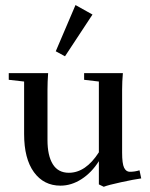

<svg xmlns="http://www.w3.org/2000/svg" viewBox="-20 -714 585 750"><path d="M233.9 -494.1 197.8 -513.7 274.9 -694.3 341.3 -657.2ZM216.3 11.2Q150.9 11.2 112.5 -41.5Q74.2 -94.2 74.2 -190.4V-395.5L14.2 -402.3V-428.2H168Q165.5 -394 165.5 -363.3V-167Q165.5 -106 186.3 -72.5Q207 -39.1 249 -39.1Q314.9 -39.1 366.2 -119.1V-395.5L308.6 -402.3V-428.2H460Q457 -395.5 457 -363.3V-117.7Q457 -74.7 464.8 -58.8Q472.7 -43 486.8 -43Q507.3 -43 524.9 -48.8L531.7 -17.1Q503.4 -13.2 452.9 -2.2Q402.3 8.8 385.3 15.6L366.2 6.3V-84.5Q337.9 -39.6 298.3 -14.2Q258.8 11.2 216.3 11.2Z"/></svg>

Font: Elstob 14pt Medium
Style: Regular
Weight: 500
Designer: Peter S. Baker
Version: Version 1.015